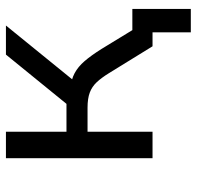

<svg xmlns="http://www.w3.org/2000/svg" viewBox="-28 -506 663 647"><g transform="rotate(-90 303.5 -182.5)"><path d="M518 129V0H483V-68H597V129ZM94 0V-494H183V-290H277L443 -494H541L346 -254L329 -277Q359 -274 380.5 -262.5Q402 -251 421 -229Q440 -207 462 -172L567 0H471L381 -146Q365 -172 350 -188Q335 -204 315 -211.5Q295 -219 264 -219H183V0Z"/></g></svg>

Font: Nunito Sans 8pt
Style: Regular
Weight: 400
Version: Version 3.101;gftools[0.9.27]